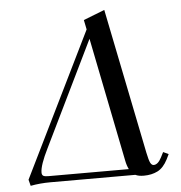

<svg xmlns="http://www.w3.org/2000/svg" viewBox="-52 -765 774 823"><g transform="rotate(-5 335.0 -354.0)"><path d="M40 -19 344.2 -639.2 335.9 -680.2 426.8 -715.8 553.2 -90.8Q560.1 -57.1 565.9 -46.1Q571.8 -35.2 580.1 -35.2Q598.6 -35.2 613.8 -64.9L625 -86.9L647.9 -76.2L637.2 -54.2Q619.1 -19 593.5 -6.1Q567.9 6.8 534.2 6.8Q511.7 6.8 498 0H132.8Q87.9 0 46.9 7.8ZM98.1 -44.9Q98.1 -34.7 104 -30.8Q109.9 -26.9 126 -26.9H472.2Q463.9 -43.5 460 -64L353 -598.1L132.8 -146Q98.1 -76.2 98.1 -44.9Z"/></g></svg>

Font: Dihjauti
Style: Bold Italic
Weight: 700
Italic angle: -9°
Designer: T. Christopher White
Version: Version 3.0.0